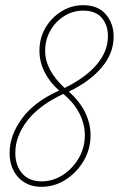

<svg xmlns="http://www.w3.org/2000/svg" viewBox="-20 -715 458 740"><path d="M140 5Q84 5 50.5 -31.5Q17 -68 17 -125Q17 -193 64.5 -258Q112 -323 208 -366Q172 -397 152 -437Q132 -477 132 -519Q132 -568 155 -607.5Q178 -647 216.5 -671Q255 -695 301 -695Q358 -695 388 -659.5Q418 -624 418 -574Q418 -509 371.5 -454.5Q325 -400 245 -362Q287 -325 308 -282Q329 -239 329 -194Q329 -140 302.5 -95Q276 -50 233 -22.5Q190 5 140 5ZM154 -519Q154 -445 229 -376Q309 -415 352.5 -466Q396 -517 396 -575Q396 -619 372 -646.5Q348 -674 301 -674Q260 -674 226.5 -652.5Q193 -631 173.5 -596Q154 -561 154 -519ZM140 -16Q184 -16 222 -40.5Q260 -65 283.5 -105.5Q307 -146 307 -194Q307 -236 286.5 -277Q266 -318 224 -353Q130 -309 84.5 -249Q39 -189 39 -126Q39 -76 66 -46Q93 -16 140 -16Z"/></svg>

Font: Zen Loop
Style: Italic
Weight: 400
Italic angle: -15°
Designer: Yoshimichi Ohira
Foundry: A-1 Corp ZenFonts
Version: Version 1.000; ttfautohint (v1.8.3)